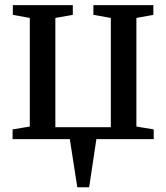

<svg xmlns="http://www.w3.org/2000/svg" viewBox="-20 -558 666 770"><path d="M290 193 260 0H30.5V-39L99.5 -50.5V-486L31.5 -498.5V-537.5H272V-498.5L202 -486V-48H424.5V-486L354.5 -498.5V-537.5H595V-498.5L527 -486V-50.5L596.5 -39V0H366.5L337.5 193Z"/></svg>

Font: Merriweather 60pt
Style: Regular
Weight: 400
Version: Version 2.100